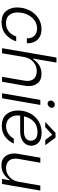

<svg xmlns="http://www.w3.org/2000/svg" viewBox="902 -1690 797 2640"><g transform="rotate(90 1300.0 -369.5)"><path d="M82 -207Q82 -231 85 -255Q94 -330 132 -395.5Q170 -461 234 -501.5Q298 -542 380 -542Q448 -542 492.5 -514Q537 -486 556.5 -440Q576 -394 574 -341H507Q508 -403 473.5 -442Q439 -481 370 -481Q309 -481 259 -445.5Q209 -410 180 -348Q151 -286 151 -211Q151 -140 188 -97Q225 -54 296 -54Q366 -54 413 -92.5Q460 -131 481 -194H548Q522 -110 454.5 -51.5Q387 7 286 7Q182 7 132 -54.5Q82 -116 82 -207Z M771 -748H840L785 -427H793Q822 -475 874 -508.5Q926 -542 994 -542Q1078 -542 1120.5 -493Q1163 -444 1163 -366Q1163 -342 1158 -312L1104 0H1036L1088 -305Q1092 -326 1092 -349Q1092 -412 1055.5 -444.5Q1019 -477 957 -477Q913 -477 872.5 -457Q832 -437 803 -398Q774 -359 764 -305L712 0H642Z M1353 -526H1422L1331 0H1262ZM1362 -668Q1362 -691 1379 -708Q1396 -725 1419 -725Q1438 -725 1450 -713Q1462 -701 1462 -684Q1462 -662 1444 -644Q1426 -626 1403 -626Q1385 -626 1373.5 -638Q1362 -650 1362 -668Z M1499 -219Q1499 -307 1536.5 -381.5Q1574 -456 1643.5 -500Q1713 -544 1803 -544Q1895 -544 1939 -502.5Q1983 -461 1983 -402Q1983 -359 1960 -324.5Q1937 -290 1892 -269.5Q1847 -249 1782 -249H1570L1569 -242Q1567 -222 1567 -212Q1567 -146 1606.5 -100.5Q1646 -55 1716 -55Q1770 -55 1814.5 -84Q1859 -113 1886 -161H1954Q1921 -89 1860 -42.5Q1799 4 1709 4Q1606 4 1552.5 -58Q1499 -120 1499 -219ZM1784 -301Q1852 -301 1883.5 -328.5Q1915 -356 1915 -397Q1915 -433 1887 -460Q1859 -487 1794 -487Q1708 -487 1653 -437Q1598 -387 1579 -301ZM1807 -735H1872L1976 -594H1904L1834 -688H1830L1728 -594H1656Z M2509 0H2440L2458 -105H2452Q2422 -57 2371 -24Q2320 9 2254 9Q2173 9 2131.5 -40Q2090 -89 2090 -166Q2090 -190 2095 -220L2148 -526H2217L2165 -228Q2161 -207 2161 -184Q2161 -120 2196.5 -87.5Q2232 -55 2290 -55Q2361 -55 2413.5 -103Q2466 -151 2479 -228L2531 -526H2600Z"/></g></svg>

Font: Be Vietnam Light
Style: Italic
Weight: 300
Italic angle: -9.222°
Designer: Gabriel Lam
Foundry: TypeRant
Version: Version 3.000